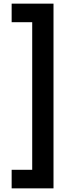

<svg xmlns="http://www.w3.org/2000/svg" viewBox="-20 -819 387 1055"><path d="M44 114V216H274V-799H44V-697H157V114Z"/></svg>

Font: Noto Sans Sinhala Condensed
Style: Bold
Weight: 700
Width: 3
Designer: Jelle Bosma - Monotype Design Team
Foundry: Monotype Imaging Inc.
Version: Version 2.006